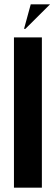

<svg xmlns="http://www.w3.org/2000/svg" viewBox="-20 -873 260 893"><path d="M98.1 -738.8H91.8L123 -853H212.9ZM44.9 -699.2H174.8V0H44.9Z"/></svg>

Font: Moniqa Black Display
Style: Regular
Weight: 900
Designer: Rajesh Rajput
Foundry: Rajesh Rajput
Version: Version 1.000